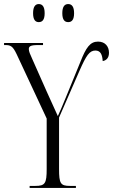

<svg xmlns="http://www.w3.org/2000/svg" viewBox="-25 -926 557 946"><path d="M311 -817C329 -817 340 -829 340 -861C340 -893 329 -906 311 -906C293 -906 282 -893 282 -861C282 -829 293 -817 311 -817ZM166 -817C184 -817 195 -829 195 -861C195 -893 184 -906 166 -906C149 -906 138 -893 138 -861C138 -829 149 -817 166 -817ZM121 0H349V-10H320C273 -10 266 -22 266 -93V-347L367 -578C400 -653 416 -677 445 -677C471 -677 479 -656 481 -625C498 -628 512 -640 512 -666C512 -696 494 -721 458 -721C419 -721 399 -692 371 -621L299 -445C285 -409 269 -374 260 -354C240 -399 225 -432 206 -473L135 -633C123 -659 117 -673 117 -684C117 -697 124 -704 162 -704H187V-714H-5V-704H1C27 -704 38 -699 57 -659L205 -342V-93C205 -22 197 -10 149 -10H121Z"/></svg>

Font: Noto Serif Display ExtraCondensed Light
Style: Regular
Weight: 300
Width: 2
Designer: Monotype Design Team
Foundry: Monotype Imaging Inc.
Version: Version 2.009